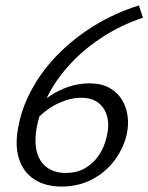

<svg xmlns="http://www.w3.org/2000/svg" viewBox="-20 -679 545 705"><path d="M310 -373Q351 -373 380.5 -357Q410 -341 427 -314Q444 -287 448.5 -253.5Q453 -220 445 -184Q432 -131 399 -88Q366 -45 316.5 -19.5Q267 6 206 6Q146 6 105 -21Q64 -48 48.5 -100Q33 -152 50 -227Q64 -293 101 -358.5Q138 -424 195 -481.5Q252 -539 326.5 -585Q401 -631 490 -659L505 -614Q425 -587 359.5 -545Q294 -503 244 -450.5Q194 -398 162 -339.5Q130 -281 117 -222Q105 -164 114.5 -124.5Q124 -85 152 -64.5Q180 -44 221 -44Q263 -44 293.5 -62Q324 -80 344 -110.5Q364 -141 372 -178Q382 -219 373.5 -251Q365 -283 341 -301.5Q317 -320 278 -320Q239 -320 196 -300.5Q153 -281 115 -242L94 -271Q128 -303 161.5 -325.5Q195 -348 232 -360.5Q269 -373 310 -373Z"/></svg>

Font: Ysabeau
Style: Italic
Weight: 400
Italic angle: -12°
Designer: Christian Thalmann (Catharsis Fonts)
Version: Version 2.000;gftools[0.9.27.dev2+g8671c4b]